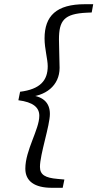

<svg xmlns="http://www.w3.org/2000/svg" viewBox="-20 -735 464 914"><path d="M67.5 -257.8C137.5 -248.8 167.1 -223.8 167.1 -184C167.1 -118.6 100.6 -20.4 100.6 67.8C100.6 128 145.2 159 226.7 159H278.4L286.5 119.6L253.5 116.6C196.1 111.7 170.2 97.5 170.2 59.7C170.2 -0.3 217.5 -137.2 217.5 -192.6C217.5 -246.8 184.2 -281 106.9 -283.1L104.8 -272.9C196.7 -275 263.7 -327.7 263.7 -412C263.7 -442.9 260.7 -507.2 260.7 -546.9C260.7 -637.3 284.8 -669.6 393.5 -674.6L416.6 -675.6L423.7 -715H384.9C248.1 -715 192.1 -659.1 192.1 -552C192.1 -503 207.2 -453.2 207.2 -419.9C207.2 -352.2 171.6 -310.2 75.6 -298.2L67.5 -257.8Z"/></svg>

Font: Source Serif Variable
Style: Italic
Weight: 389
Italic angle: -12°
Designer: Frank Grießhammer
Foundry: Adobe Systems Incorporated
Version: Version 3.001;hotconv 1.0.111;makeotfexe 2.5.65597